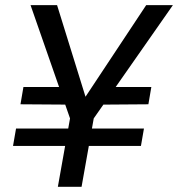

<svg xmlns="http://www.w3.org/2000/svg" viewBox="-20 -717 684 737"><path d="M346.3 -315.2 370.9 -383H560.9L549.6 -316.7ZM30 -156.9 41.6 -223.7H532.6L521 -156.9ZM248.8 -262.5 97.3 -697.2H199.1L321.7 -302.2H279.4L541.1 -697.2H643.6L339.8 -262.5L293.1 0H202.1ZM58.6 -316.7 69.9 -383H273.2L273.7 -315.2Z"/></svg>

Font: Poppins Variable
Style: Italic
Weight: 100
Italic angle: -10°
Designer: Jonny Pinhorn
Foundry: Indian Type Foundry
Version: Version 6.000